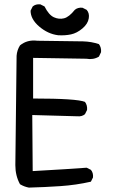

<svg xmlns="http://www.w3.org/2000/svg" viewBox="-20 -854 540 886"><path d="M113.3 11.7Q91.8 7.8 72.3 -3.9Q50.8 -43 50.8 -91.8L56.6 -596.7Q58.6 -623 72.3 -644.5Q105.5 -671.9 152.3 -666Q325.2 -664.1 363.3 -663.1Q401.4 -662.1 436.5 -650.4Q448.2 -634.8 446.3 -613.3L436.5 -592.8Q411.1 -577.1 377.9 -583L132.8 -586.9V-399.4Q335 -399.4 372.1 -383.8Q383.8 -368.2 381.8 -346.7L372.1 -327.1Q358.4 -315.4 336.9 -317.4L128.9 -323.2L130.9 -64.5Q228.5 -70.3 278.8 -73.2Q329.1 -76.2 379.9 -80.1L399.4 -70.3Q411.1 -56.6 409.2 -35.2L399.4 -15.6Q331.1 0 258.3 4.9Q185.5 9.8 113.3 11.7ZM248 -691.4Q201.2 -697.3 161.1 -731.4Q121.1 -765.6 121.1 -804.7L130.9 -824.2Q144.5 -835.9 166 -834L185.5 -824.2Q205.1 -785.2 228.5 -774.4Q252 -763.7 275.4 -769.5Q298.8 -775.4 325.2 -808.6Q338.9 -820.3 360.4 -818.4L379.9 -808.6Q393.6 -793 389.6 -769.5Q385.7 -744.1 360.4 -722.7Q335 -701.2 307.6 -695.3Q280.3 -689.5 248 -691.4Z"/></svg>

Font: JasonHandwriting2
Style: Regular
Weight: 400
Version: Version 1.05.10